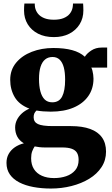

<svg xmlns="http://www.w3.org/2000/svg" viewBox="-20 -830 650 1110"><path d="M274.5 260Q220 260 173.2 251.2Q126.5 242.5 91.5 224.5Q56.5 206.5 37 178.5Q17.5 150.5 17.5 111.5Q17.5 82.5 30.2 59.8Q43 37 66 21.2Q89 5.5 118 -1.5Q91.5 -17.5 79.5 -40.8Q67.5 -64 67.5 -93Q67.5 -115.5 77.5 -136.2Q87.5 -157 106 -174Q124.5 -191 150 -202Q91 -224.5 65 -268.5Q39 -312.5 39 -368.5Q39 -426 73 -467.2Q107 -508.5 163.8 -530.5Q220.5 -552.5 288.5 -552.5Q352 -552.5 397 -540.2Q442 -528 470.5 -502Q482.5 -521.5 508 -538.2Q533.5 -555 567.5 -555H599.5V-439H508Q512 -432 514.5 -421Q517 -410 518.8 -398.2Q520.5 -386.5 520.5 -375.5Q520.5 -317.5 490.5 -274.5Q460.5 -231.5 405.2 -208Q350 -184.5 273.5 -184.5Q251.5 -184.5 229.8 -186.2Q208 -188 191 -191Q182 -182.5 178.2 -173.5Q174.5 -164.5 174.5 -152Q174.5 -124.5 199.2 -112.8Q224 -101 286 -101H390Q456 -101 501.2 -84.5Q546.5 -68 569.8 -35.2Q593 -2.5 593 46.5Q593 96.5 567 136.2Q541 176 495.8 203.5Q450.5 231 393.2 245.5Q336 260 274.5 260ZM292.5 199.5Q331 199.5 363 188.5Q395 177.5 414.8 154.2Q434.5 131 434.5 94.5Q434.5 69 425 53.2Q415.5 37.5 394.5 30Q373.5 22.5 339.5 22.5H239.5Q223 22.5 208 20.8Q193 19 180.5 16.5Q172.5 28 166.2 44.5Q160 61 160 85Q160 122 176.2 147.5Q192.5 173 222.2 186.2Q252 199.5 292.5 199.5ZM282 -238.5Q322 -238.5 339.2 -272Q356.5 -305.5 356.5 -369.5Q356.5 -411.5 348.8 -440.5Q341 -469.5 325 -485Q309 -500.5 284 -500.5Q258 -500.5 240.8 -486.2Q223.5 -472 214.5 -444Q205.5 -416 205.5 -373.5Q205.5 -332.5 213.5 -302Q221.5 -271.5 238.2 -255Q255 -238.5 282 -238.5ZM291.5 -615.5Q239 -615.5 200.2 -635.2Q161.5 -655 140.2 -689.8Q119 -724.5 119 -769Q119 -780 119.5 -791Q120 -802 121 -809.5H181Q181 -805 181.2 -799.5Q181.5 -794 182.5 -788Q186.5 -767.5 199.2 -751.2Q212 -735 234.8 -725.5Q257.5 -716 291.5 -716Q325.5 -716 348.2 -725.5Q371 -735 383.8 -751.2Q396.5 -767.5 400 -787.5Q401 -793.5 401.5 -799.2Q402 -805 402 -809.5H460.5Q461 -802 461.5 -791Q462 -780 462 -769.5Q462 -724.5 440.5 -689.8Q419 -655 380.8 -635.2Q342.5 -615.5 291.5 -615.5Z"/></svg>

Font: Merriweather 60pt Black
Style: Regular
Weight: 900
Version: Version 2.100